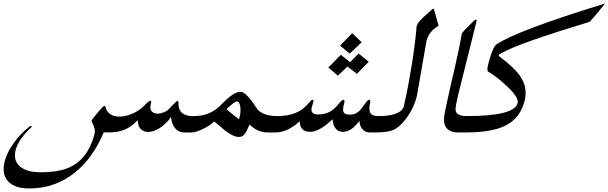

<svg xmlns="http://www.w3.org/2000/svg" viewBox="-163 -815 3432 1083"><path d="M909.7 -67.9H875.5Q846.2 -67.9 826.4 -89.6Q806.6 -111.3 801.3 -154.8Q787.1 -134.3 770.8 -118.7Q754.4 -103 737.5 -92.5Q720.7 -82 704.1 -76.4Q687.5 -70.8 672.9 -70.8Q647.5 -70.8 631.1 -86.9Q614.7 -103 613.8 -137.7Q589.4 -111.3 565.9 -97.2Q542.5 -83 518.8 -76.4Q495.1 -69.8 471.2 -68.8Q447.3 -67.9 421.9 -67.9Q392.6 2 351.3 60.1Q310.1 118.2 257.6 159.9Q205.1 201.7 141.1 224.9Q77.1 248 2.4 248Q-45.9 248 -77.1 234.9Q-108.4 221.7 -124.5 199.2Q-140.6 176.8 -142.3 146.7Q-144 116.7 -133.3 83Q-118.7 37.6 -84.5 -10Q-50.3 -57.6 0.5 -99.1Q2.4 -101.1 5.6 -102.8Q8.8 -104.5 11.2 -105Q17.1 -105 15.1 -100.1Q14.2 -96.2 7.8 -91.3Q-23.4 -62 -43.7 -32.7Q-64 -3.4 -72.8 23.9Q-81.5 52.2 -77.6 76.4Q-73.7 100.6 -56.4 118.4Q-39.1 136.2 -8.8 146.5Q21.5 156.7 65.4 156.7Q121.6 156.7 168.5 147.9Q215.3 139.2 252.7 116.7Q290 94.2 318.1 56.4Q346.2 18.6 364.7 -39.6Q369.1 -54.2 371.1 -63.7Q373 -73.2 371.8 -82.5Q370.6 -91.8 366.2 -102.3Q361.8 -112.8 354.5 -129.4Q353 -133.3 354.5 -136.2Q355.5 -138.7 356.4 -140.6Q357.4 -142.6 359.9 -145L359.4 -144.5Q366.2 -152.8 376.2 -165.3Q386.2 -177.7 396 -189.5Q405.8 -201.2 414.1 -209.5Q422.4 -217.8 425.8 -217.8Q429.7 -217.8 432.6 -209.5Q440.9 -181.6 461.7 -169.4Q482.4 -157.2 510.3 -157.2Q529.3 -157.2 550 -162.4Q570.8 -167.5 590.8 -177Q610.8 -186.5 629.2 -200.2Q647.5 -213.9 662.1 -230.5Q676.3 -246.6 686.5 -246.6Q692.9 -246.6 687.5 -227.1Q680.7 -200.7 692.6 -187.3Q704.6 -173.8 725.1 -173.8Q753.4 -173.8 784.2 -194.3Q786.1 -196.3 793.9 -204.6Q801.8 -212.9 810.8 -222.2Q819.8 -231.4 827.6 -238.8Q835.4 -246.1 837.4 -246.1Q841.8 -246.1 843.3 -240.2Q844.7 -234.4 843.8 -224.1Q845.2 -192.9 865.7 -176.5Q886.2 -160.2 924.3 -160.2H939Z M1115.2 -199.7Q1126.5 -188.5 1143.8 -174.6Q1161.1 -160.6 1184.6 -142.6Q1185.5 -143.6 1186 -145.5Q1186.5 -147.5 1187.5 -150.4Q1191.9 -165 1193.1 -181.4Q1194.3 -197.8 1192.6 -211.4Q1190.9 -225.1 1186 -233.9Q1181.2 -242.7 1173.3 -242.7Q1165.5 -242.7 1150.6 -231Q1135.7 -219.2 1115.2 -199.7ZM1386.2 -67.9H1348.1Q1318.8 -67.9 1293.7 -78.6Q1268.6 -89.4 1244.1 -112.8Q1235.4 -90.8 1228.3 -77.1Q1221.2 -63.5 1214.4 -55.9Q1207.5 -48.3 1200.2 -45.4Q1192.9 -42.5 1184.1 -42.5Q1146.5 -42.5 1085 -96.7Q1071.3 -109.4 1060.8 -117.4Q1050.3 -125.5 1043.9 -129.9Q1039.6 -123 1024.4 -112.5Q1009.3 -102.1 990.5 -92Q971.7 -82 952.4 -75Q933.1 -67.9 919.4 -67.9H881.3L910.2 -160.2H927.2Q978 -160.2 1016.1 -176.3Q1054.2 -192.4 1085 -225.1Q1121.1 -262.2 1147 -279.5Q1172.9 -296.9 1192.9 -296.9Q1205.6 -296.9 1218.3 -286.9Q1231 -276.9 1243.4 -262Q1255.9 -247.1 1268.1 -229Q1280.3 -210.9 1292 -194.8Q1328.1 -160.2 1398.4 -160.2H1415.5Z M1877 -576.7 1809.6 -512.7 1755.4 -557.6 1823.7 -627.9ZM1917 -466.8 1850.1 -398.4 1796.9 -439.9Q1783.7 -427.2 1770.3 -414.3Q1756.8 -401.4 1742.7 -388.2L1689 -434.1L1759.8 -505.9L1812 -464.4Q1823.7 -476.1 1835.9 -488.8Q1848.1 -501.5 1859.9 -513.2ZM1956.1 -67.9H1922.4Q1908.7 -67.9 1897.9 -73.5Q1887.2 -79.1 1879.9 -88.1Q1872.6 -97.2 1868.7 -109.1Q1864.7 -121.1 1864.7 -133.8Q1840.8 -101.6 1817.9 -86.4Q1794.9 -71.3 1771.5 -71.3Q1719.7 -71.3 1712.4 -142.1Q1677.2 -107.9 1645 -89.6Q1612.8 -71.3 1585.9 -71.3Q1529.8 -71.3 1527.3 -131.3Q1493.2 -99.1 1458.3 -83.5Q1423.3 -67.9 1391.6 -67.9H1357.9L1386.7 -160.2H1401.4Q1458 -160.2 1501 -176.8Q1543.9 -193.4 1571.8 -226.6Q1583 -239.7 1589.1 -246.1Q1595.2 -252.4 1599.1 -252.4Q1607.9 -252.4 1605.2 -242.2Q1602.5 -231.9 1597.2 -215.3Q1582.5 -169.4 1631.3 -169.4Q1648.9 -169.4 1664.3 -172.6Q1679.7 -175.8 1693.8 -182.9Q1708 -189.9 1721.4 -201.7Q1734.9 -213.4 1748.5 -230.5Q1757.3 -241.7 1764.2 -247.1Q1771 -252.4 1774.9 -252.4Q1783.7 -252.4 1777.8 -230Q1772.9 -211.9 1772.2 -200.2Q1771.5 -188.5 1775.6 -181.4Q1779.8 -174.3 1788.8 -171.4Q1797.9 -168.5 1812 -168.5Q1823.7 -168.5 1833.7 -171.4Q1843.8 -174.3 1853.8 -181.2Q1863.8 -188 1873.8 -200Q1883.8 -211.9 1895.5 -230Q1903.8 -241.2 1909.9 -246.8Q1916 -252.4 1918.9 -252.4Q1929.7 -252.4 1922.9 -226.6Q1916.5 -192.4 1927 -176.3Q1937.5 -160.2 1970.7 -160.2H1985.4Z M2189.5 -279.3Q2188 -271.5 2185.8 -262.9Q2183.6 -254.4 2180.2 -245.6Q2173.3 -223.6 2161.6 -200.7Q2149.9 -177.7 2135.3 -156.7Q2120.6 -135.7 2104 -118.2Q2087.4 -100.6 2070.8 -89.8Q2053.2 -78.6 2024.9 -73.2Q1996.6 -67.9 1961.4 -67.9H1927.7L1956.5 -160.2H1971.2Q2033.2 -160.2 2069.6 -173.8Q2106 -187.5 2114.7 -214.8L2115.2 -217.3Q2116.2 -218.3 2116 -218.8Q2115.7 -219.2 2115.7 -219.7Q2127.9 -273.4 2138.7 -329.3Q2149.4 -385.3 2158.4 -440.9Q2167.5 -496.6 2174.6 -550.8Q2181.6 -605 2186 -654.8Q2185.1 -658.2 2186 -662.1Q2187 -666 2189 -671.4Q2191.9 -681.2 2201.4 -692.6Q2210.9 -704.1 2223.1 -715.8Q2235.4 -727.5 2248.8 -739Q2262.2 -750.5 2272.9 -760.7Q2277.8 -765.6 2281.2 -765.6Q2284.7 -765.6 2285.2 -761.2L2311 -669.4Q2259.8 -640.6 2244.6 -590.8Q2243.7 -588.4 2243.2 -585.4Q2242.7 -582.5 2241.7 -578.1Z M2454.1 -67.9H2420.4Q2380.4 -67.9 2359.4 -88.9Q2338.4 -109.9 2341.8 -153.3Q2342.8 -165.5 2352.3 -211.7Q2361.8 -257.8 2380.4 -338.4Q2404.8 -441.9 2420.4 -514.9Q2436 -587.9 2441.9 -626Q2443.8 -630.4 2459.7 -647.2Q2475.6 -664.1 2508.8 -696.8Q2518.1 -704.6 2522.5 -704.6Q2527.8 -704.6 2523.9 -690.4Q2498 -587.9 2472.2 -483.6Q2446.3 -379.4 2420.4 -276.4Q2413.1 -245.1 2409.4 -223.9Q2405.8 -202.6 2406.7 -193.4Q2408.2 -177.2 2425 -168.7Q2441.9 -160.2 2468.8 -160.2H2483.4Z M3249 -794.4Q3246.1 -790 3238.8 -781Q3231.4 -772 3222.4 -761Q3213.4 -750 3203.6 -738.3Q3193.8 -726.6 3185.3 -716.8Q3176.8 -707 3170.7 -700.2Q3164.6 -693.4 3163.1 -691.9Q2964.8 -631.8 2840.6 -588.1Q2716.3 -544.4 2664.1 -514.6Q2657.2 -510.7 2654.3 -508.8Q2651.4 -506.8 2650.4 -503.9Q2648.9 -500 2658.2 -493.2Q2697.3 -463.9 2724.1 -438.5Q2751 -413.1 2766.1 -392.6Q2820.8 -319.3 2792 -231.9Q2778.3 -188 2752.7 -157Q2727.1 -126 2687.3 -106.2Q2647.5 -86.4 2591.3 -77.1Q2535.2 -67.9 2459.5 -67.9H2425.8L2454.6 -160.2H2469.2Q2600.1 -160.2 2672.6 -177.7Q2745.1 -195.3 2756.3 -231.4Q2761.7 -248.5 2745.6 -273.4Q2729.5 -298.3 2692.4 -332.5Q2664.6 -358.4 2638.9 -378.2Q2613.3 -397.9 2589.4 -411.6Q2579.6 -423.3 2602.1 -492.7Q2619.6 -548.8 2635.7 -563.5Q2692.4 -602.5 2845.9 -660.4Q2999.5 -718.3 3249 -794.9Z"/></svg>

Font: XB Zar
Style: Italic
Weight: 400
Italic angle: -12°
Designer: Behnam
Foundry: Irmug
Version: Version 8.005 2009